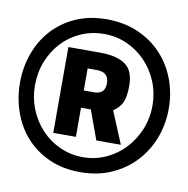

<svg xmlns="http://www.w3.org/2000/svg" viewBox="-74 -780 681 694"><g transform="rotate(10 267.0 -433.5)"><path d="M-6 -434Q-6 -491 12.5 -542Q31 -593 65.5 -631Q100 -669 150 -691.5Q200 -714 264 -714Q327 -714 378 -692Q429 -670 465 -632Q501 -594 520.5 -543Q540 -492 540 -434Q540 -377 520.5 -326Q501 -275 465 -236.5Q429 -198 378 -175.5Q327 -153 264 -153Q200 -153 150 -175.5Q100 -198 65.5 -236Q31 -274 12.5 -325.5Q-6 -377 -6 -434ZM49 -434Q49 -388 65.5 -347Q82 -306 111 -275Q140 -244 179.5 -226Q219 -208 264 -208Q309 -208 348.5 -226Q388 -244 417 -275Q446 -306 463 -347Q480 -388 480 -434Q480 -482 463 -523Q446 -564 416.5 -594.5Q387 -625 348 -642.5Q309 -660 264 -660Q218 -660 178.5 -642.5Q139 -625 110.5 -594.5Q82 -564 65.5 -523Q49 -482 49 -434ZM263 -383H227V-276H144V-591H263Q321 -591 353 -569Q385 -547 385 -491Q385 -453 376 -431.5Q367 -410 343 -394L392 -276H302ZM226 -446H264Q304 -446 304 -486Q304 -527 260 -527H226Z"/></g></svg>

Font: Panefresco 750wt
Style: Regular
Weight: 750
Foundry: Campivisivi & Chank Co
Version: Version 1.000